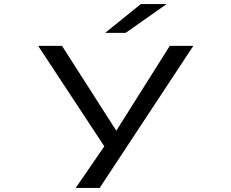

<svg xmlns="http://www.w3.org/2000/svg" viewBox="-20 -726 1140 946"><path d="M353 200 494 -5 168 -500H285.5L553 -82L816.5 -500H932.5L471 200ZM599 -564H498L674 -706H801Z"/></svg>

Font: Trispace Expanded
Style: Regular
Weight: 400
Width: 7
Designer: Tyler Finck
Foundry: Etcetera Type Company
Version: Version 1.210; ttfautohint (v1.8.3)